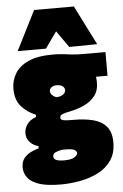

<svg xmlns="http://www.w3.org/2000/svg" viewBox="-63 -818 685 1068"><g transform="rotate(-5 279.0 -284.0)"><path d="M232 206Q155 206 110.8 190.8Q66.5 175.5 47.8 149.8Q29 124 29 93Q29 61 45.2 41.2Q61.5 21.5 84.2 10.8Q107 0 127 -5V-18Q102.5 -22.5 81.8 -43Q61 -63.5 61 -95Q61 -120 77 -144Q93 -168 128 -180V-193Q82.5 -210.5 49.2 -247.2Q16 -284 16 -347Q16 -392 38.8 -431Q61.5 -470 113 -494Q164.5 -518 251 -518Q283.5 -518 307.5 -515Q331.5 -512 358 -509Q384.5 -506 425 -506H544V-374H479.5Q482 -358 482 -340Q482 -296 458.8 -266.8Q435.5 -237.5 398.5 -220.2Q361.5 -203 321 -195Q290.5 -189 276.2 -183.2Q262 -177.5 262 -164Q262 -153 276 -149.5Q290 -146 319 -146H337Q394.5 -146 441.5 -134.5Q488.5 -123 516.2 -92Q544 -61 544 -2Q544 58 516.2 98.2Q488.5 138.5 442.5 162Q396.5 185.5 341.5 195.8Q286.5 206 232 206ZM251 -280Q271.5 -280 286.8 -290Q302 -300 302 -315Q302 -328 290.5 -337Q279 -346 257 -346Q238.5 -346 227.8 -337Q217 -328 217 -316Q217 -305 227 -294.5Q237 -284 251 -280ZM264 74Q302.5 74 320.2 62.5Q338 51 338 40Q338 29.5 325.8 21.8Q313.5 14 269 14H257Q238.5 17 221.2 23.8Q204 30.5 204 48Q204 74 264 74ZM346 -552Q329.5 -575 313.2 -598.2Q297 -621.5 280.5 -645Q264 -622 247.8 -599.2Q231.5 -576.5 216 -554H58Q85.5 -608 113 -663Q140.5 -718 169 -774H391Q419.5 -718 447 -663Q474.5 -608 502 -554Z"/></g></svg>

Font: Commissioner Black
Style: Regular
Weight: 900
Designer: Kostas Bartsokas
Foundry: Kostas Bartsokas
Version: Version 1.000; ttfautohint (v1.8.3)